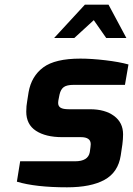

<svg xmlns="http://www.w3.org/2000/svg" viewBox="-20 -793 568 819"><path d="M52 -18 66 -105H300Q356 -105 363 -144L366 -166L367 -178Q367 -208 325 -208H245Q175 -208 133.5 -235Q92 -262 92 -317Q92 -341 96 -362L102 -400Q114 -468 164.5 -505.5Q215 -543 323 -543Q370 -543 429.5 -536Q489 -529 528 -518L513 -431H294Q265 -431 252 -421.5Q239 -412 234 -390L231 -375Q228 -362 228 -354Q228 -340 238.5 -333.5Q249 -327 274 -327H364Q428 -327 466.5 -298.5Q505 -270 505 -220Q505 -200 502 -177L495 -130Q484 -58 426 -26Q368 6 266 6Q132 6 52 -18ZM342 -773H443L519 -631H433L380 -707L297 -631H211Z"/></svg>

Font: Exo
Style: Bold Italic
Weight: 700
Italic angle: -9°
Designer: Natanael Gama
Foundry: Natanael Gama
Version: Version 1.500; ttfautohint (v1.6)